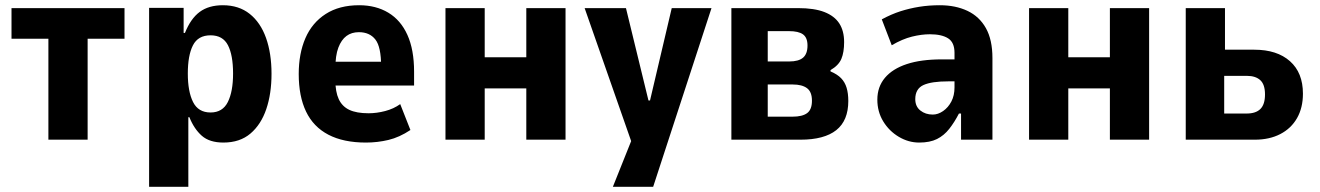

<svg xmlns="http://www.w3.org/2000/svg" viewBox="-20 -534 5047 734"><path d="M165 0V-386H24V-503H456V-386H315V0Z M550 180V-504H682V-408H687Q709 -463 743.5 -488.5Q778 -514 832 -514Q893 -514 934.5 -481Q976 -448 997 -389Q1018 -330 1018 -252Q1018 -176 998 -117Q978 -58 937.5 -23.5Q897 11 834 11Q781 11 751.5 -15Q722 -41 704 -86H700V180ZM785 -104Q831 -104 851 -144Q871 -184 871 -253Q871 -323 851.5 -361Q832 -399 785 -399Q737 -399 717.5 -360.5Q698 -322 698 -253Q698 -184 718 -144Q738 -104 785 -104Z M1379 11Q1293 11 1235.5 -19Q1178 -49 1150 -107.5Q1122 -166 1122 -251Q1122 -329 1147.5 -388Q1173 -447 1225 -480.5Q1277 -514 1353 -514Q1417 -514 1464.5 -485.5Q1512 -457 1537.5 -400.5Q1563 -344 1563 -260V-207H1242V-298H1449L1437 -280Q1437 -355 1415 -383Q1393 -411 1352 -411Q1324 -411 1304.5 -396.5Q1285 -382 1273.5 -352Q1262 -322 1262 -271V-228Q1262 -183 1275 -155Q1288 -127 1315.5 -114Q1343 -101 1389 -101Q1420 -101 1452.5 -109.5Q1485 -118 1510 -136L1549 -37Q1507 -9 1465 1Q1423 11 1379 11Z M1683 0V-503H1833V-315H1992V-503H2142V0H1992V-196H1833V0Z M2323 180 2413 -45V63L2215 -503H2373L2459 -150H2465L2548 -503H2700L2477 180Z M2776 0V-503H3031Q3093 -503 3131.5 -488Q3170 -473 3188.5 -444.5Q3207 -416 3207 -373Q3207 -334 3196.5 -309Q3186 -284 3155 -266V-261Q3181 -250 3195.5 -235Q3210 -220 3216.5 -198.5Q3223 -177 3223 -148Q3223 -73 3177 -36.5Q3131 0 3040 0ZM2915 -88H3010Q3047 -88 3065.5 -101.5Q3084 -115 3084 -149Q3084 -183 3065 -197Q3046 -211 3011 -211H2915ZM2915 -299H2997Q3033 -299 3050 -313.5Q3067 -328 3067 -360Q3067 -390 3050 -402.5Q3033 -415 2996 -415H2915Z M3494 11Q3453 11 3416 -11Q3379 -33 3356.5 -70Q3334 -107 3334 -153Q3334 -202 3363 -236.5Q3392 -271 3446.5 -289Q3501 -307 3580 -307H3646V-223H3606Q3573 -223 3549.5 -219.5Q3526 -216 3510.5 -209Q3495 -202 3487 -188.5Q3479 -175 3479 -155Q3479 -127 3498.5 -111.5Q3518 -96 3546 -96Q3566 -96 3585.5 -109.5Q3605 -123 3617 -146Q3629 -169 3629 -200V-332Q3629 -372 3604.5 -387.5Q3580 -403 3535 -403Q3503 -403 3466.5 -394Q3430 -385 3389 -361L3351 -460Q3388 -480 3422.5 -491Q3457 -502 3494 -508Q3531 -514 3573 -514Q3633 -514 3678.5 -492.5Q3724 -471 3749 -426.5Q3774 -382 3774 -312V0H3654V-100H3646Q3629 -67 3609 -41.5Q3589 -16 3562 -2.5Q3535 11 3494 11Z M3914 0V-503H4064V-315H4223V-503H4373V0H4223V-196H4064V0Z M4513 0V-503H4663V-344H4775Q4862 -344 4911.5 -300Q4961 -256 4961 -176Q4961 -122 4938.5 -82.5Q4916 -43 4874.5 -21.5Q4833 0 4777 0ZM4660 -100H4746Q4781 -100 4798.5 -117.5Q4816 -135 4816 -173Q4816 -211 4798 -227.5Q4780 -244 4747 -244H4660Z"/></svg>

Font: Nunito Sans 7pt Condensed ExtraBold
Style: Regular
Weight: 800
Width: 3
Designer: Vernon Adams
Foundry: Vernon Adams
Version: Version 3.101;gftools[0.9.27]